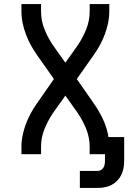

<svg xmlns="http://www.w3.org/2000/svg" viewBox="-20 -755 640 940"><path d="M371 165V82H457Q466 82 474 77.5Q482 73 486.5 65.5Q491 58 492.5 49Q494 40 494 31V0H419V-37Q419 -81 402.5 -122.5Q386 -164 361 -201L300 -287L239 -201Q214 -164 197.5 -122.5Q181 -81 181 -37V0H85V-37Q85 -65 91 -93.5Q97 -122 107 -148.5Q117 -175 130.5 -200Q144 -225 161 -249L244 -368L161 -486Q144 -510 130.5 -535Q117 -560 107 -586.5Q97 -613 91 -641.5Q85 -670 85 -698V-735H181V-698Q181 -654 197.5 -612.5Q214 -571 239 -534L300 -448L361 -534Q386 -571 402.5 -612.5Q419 -654 419 -698V-735H515V-698Q515 -670 509 -641.5Q503 -613 493 -586.5Q483 -560 469.5 -535Q456 -510 439 -486L356 -368L439 -249Q465 -212 484.5 -170.5Q504 -129 511 -84H588V31Q588 49 585 66.5Q582 84 574.5 100Q567 116 554.5 129Q542 142 526 150.5Q510 159 492.5 162Q475 165 457 165Z"/></svg>

Font: Iosevka Curly Medium Extended
Style: Regular
Weight: 500
Width: 7
Monospace: yes
Designer: Belleve Invis
Foundry: Belleve Invis
Version: Version 11.1.0; ttfautohint (v1.8.3)